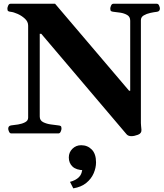

<svg xmlns="http://www.w3.org/2000/svg" viewBox="-20 -713 879 1026"><path d="M40.5 0Q32.2 0 28.1 -9.8Q23.9 -19.5 23.9 -24.9Q23.9 -41 40 -43Q55.7 -44.4 76.9 -47.9Q98.1 -51.3 114.3 -59.8Q130.4 -68.4 130.4 -84V-576.2Q130.4 -597.2 113.3 -613Q96.2 -628.9 74.2 -638.7Q52.2 -648.4 37.1 -649.9Q26.9 -650.9 23.2 -654.1Q19.5 -657.2 19.5 -668Q19.5 -673.3 23.7 -683.1Q27.8 -692.9 36.1 -692.9H274.4L669.9 -228H675.8V-602.5Q675.8 -623.5 659.7 -632.8Q643.7 -642.1 623 -645.3Q602.2 -648.4 586.9 -649.9Q576.7 -650.9 573 -654.1Q569.3 -657.2 569.3 -668Q569.3 -673.3 573.5 -683.1Q577.6 -692.9 585.9 -692.9H817.9Q826.2 -692.9 830.3 -683.1Q834.5 -673.3 834.5 -668Q834.5 -651.9 818.4 -649.9Q803.7 -648.4 783.4 -644Q763.2 -639.6 748 -630.6Q732.9 -621.6 732.9 -605V-55.3Q732.9 -46 733.9 -39.9Q734.9 -33.8 735.8 -19.5Q737.3 -0.5 717.3 7.1Q697.3 14.6 682.1 14.6Q664.6 14.6 655.8 3.9L200.7 -532.2H192.4V-90.3Q192.4 -69.3 210.9 -60.1Q229.5 -50.8 252.9 -47.9Q276.4 -44.9 291 -43Q301.3 -42 304.9 -39.1Q308.6 -36.1 308.6 -24.9Q308.6 -19.5 304.4 -9.8Q300.3 0 292 0ZM413.6 63Q447.8 63 470.5 86.2Q493.2 109.4 493.2 154.8Q493.2 183.6 480.5 213.1Q467.8 242.7 440.9 264.6Q414.1 286.6 371.6 293.5L354 258.8Q384.3 251 402.1 233.4Q419.9 215.8 420.4 180.7L428.7 196.8Q387.2 195.8 367.4 177Q347.7 158.2 347.7 128.4Q347.7 101.1 366.9 82Q386.2 63 413.6 63Z"/></svg>

Font: Gelasio
Style: Regular
Weight: 400
Designer: Eben Sorkin
Foundry: Eben Sorkin
Version: Version 1.008